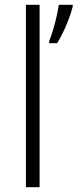

<svg xmlns="http://www.w3.org/2000/svg" viewBox="-20 -780 323 800"><path d="M145 0H88V-760H145ZM283 -753Q275 -720 257 -677Q239 -634 218 -600H185V-609Q192 -626 200.5 -653.5Q209 -681 215.5 -710Q222 -739 225 -760H283Z"/></svg>

Font: Noto Sans Thai Looped Light
Style: Regular
Weight: 300
Designer: Sasikarn Vongin, Ben Mitchell
Foundry: The Fontpad Ltd
Version: Version 1.001; ttfautohint (v1.8.4.7-5d5b)